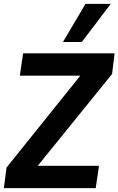

<svg xmlns="http://www.w3.org/2000/svg" viewBox="-23 -977 615 997"><path d="M-3 0 11 -107 394 -584H80L97 -700H572L559 -593L173 -116H491L474 0ZM304 -759 421 -957H552L402 -759Z"/></svg>

Font: Host Grotesk ExtraBold
Style: Italic
Weight: 800
Italic angle: -8°
Designer: Doğukan Karapınar
Foundry: Element Type
Version: Version 1.003; ttfautohint (v1.8.4.7-5d5b)